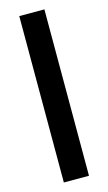

<svg xmlns="http://www.w3.org/2000/svg" viewBox="-115 -769 457 811"><g transform="rotate(-15 113.5 -364.0)"><path d="M168.5 -727.5V0H58.6V-727.5Z"/></g></svg>

Font: Inter Tight Medium
Style: Regular
Weight: 500
Designer: Rasmus Andersson
Foundry: rsms
Version: Version 3.004; ttfautohint (v1.8.4.7-5d5b)